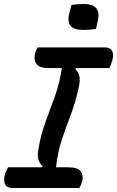

<svg xmlns="http://www.w3.org/2000/svg" viewBox="-20 -936 583 956"><path d="M336 -911Q351 -914 368 -915Q385 -916 399 -916Q443 -916 460 -894Q477 -872 467 -832L458 -792Q425 -787 394 -787Q348 -787 331 -808Q314 -829 326 -874ZM375 0H42Q15 0 6 -17Q-3 -34 3 -62Q6 -73 11 -84.5Q16 -96 20 -103H189L192 -109Q177 -122 171 -142Q165 -162 172 -198Q184 -268 207.5 -331Q231 -394 254 -458.5Q277 -523 288 -597H223Q176 -597 161.5 -618Q147 -639 154 -668Q157 -679 160.5 -686.5Q164 -694 168 -700H502Q529 -700 538 -683Q547 -666 540 -638Q533 -612 524 -597H358L355 -592Q370 -579 375 -558Q380 -537 372 -501Q357 -430 333.5 -368Q310 -306 288.5 -242.5Q267 -179 259 -103H321Q368 -103 382.5 -82Q397 -61 389 -32Q386 -22 382.5 -14Q379 -6 375 0Z"/></svg>

Font: Recursive Sn Csl St Med
Style: Italic
Weight: 500
Italic angle: -15°
Version: Version 1.079;hotconv 1.0.112;makeotfexe 2.5.65598; ttfautoh